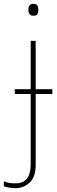

<svg xmlns="http://www.w3.org/2000/svg" viewBox="-70 -741 297 1001"><path d="M103 -659Q121 -659 125.5 -668Q130 -677 130 -690Q130 -702 125.5 -711.5Q121 -721 103 -721Q78 -721 78 -690Q78 -659 103 -659ZM11 240Q54 240 85 210.5Q116 181 116 120V-251H203V-276H116V-528H90V-276H7V-251H90V116Q90 215 11 215Q-4 215 -19.5 213Q-35 211 -50 204V230Q-23 240 11 240Z"/></svg>

Font: Noto Sans UI Thin
Style: Regular
Weight: 250
Designer: Monotype Design Team
Foundry: Monotype Imaging Inc.
Version: Version 1.901